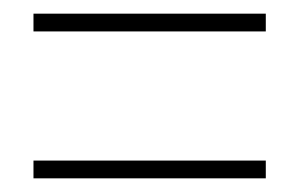

<svg xmlns="http://www.w3.org/2000/svg" viewBox="-20 -493 439 281"><path d="M29 -447V-473H369V-447ZM29 -232V-258H369V-232Z"/></svg>

Font: Noto Sans Lao Looped ExtraCondensed Thin
Style: Regular
Weight: 100
Width: 2
Designer: Mark Frömberg, Ben Mitchell
Foundry: The Fontpad Ltd
Version: Version 1.002; ttfautohint (v1.8.4.7-5d5b)